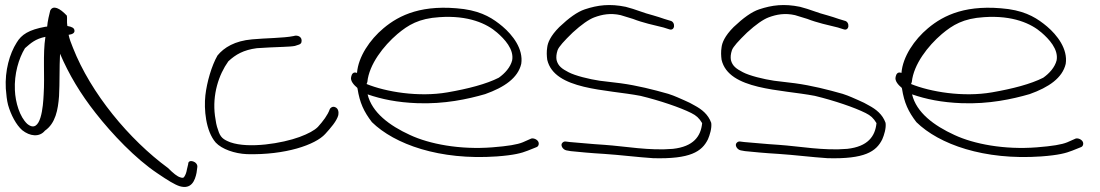

<svg xmlns="http://www.w3.org/2000/svg" viewBox="-20 -591 4358 761"><path d="M12 -175C23 -136 44 -96 68 -75C98 -51 136 -46 158 -73C200 -102 210 -156 214 -210C217 -265 215 -323 218 -378C253 -296 299 -219 359 -143C424 -60 517 38 604 96C645 124 673 141 692 147C739 161 753 124 759 94L762 72C766 49 725 37 726 59L721 80C719 93 715 103 710 110C708 114 703 115 695 112C683 109 667 96 646 75C492 -38 340 -221 269 -402C261 -421 255 -438 252 -453C268 -455 277 -461 275 -471C274 -480 265 -485 247 -488C244 -505 247 -518 245 -529C217 -559 190 -572 179 -549C176 -538 168 -504 167 -486C166 -485 161 -485 160 -485C94 -473 65 -454 46 -422C18 -378 -1 -311 3 -240C5 -216 7 -194 12 -175ZM39 -234C36 -298 54 -359 79 -400C102 -420 120 -437 160 -445C149 -375 158 -291 153 -216C151 -173 143 -55 88 -100C58 -128 41 -185 39 -234Z M835 -26C859 0 910 18 959 20C1111 24 1230 -17 1269 -60C1289 -82 1315 -111 1321 -135C1323 -147 1321 -161 1309 -166C1299 -171 1289 -164 1287 -158C1279 -135 1260 -110 1240 -88C1226 -74 1202 -61 1167 -48C1099 -23 967 -1 893 -27C865 -38 853 -46 844 -77C838 -92 835 -110 832 -132C821 -216 847 -295 885 -348C914 -375 945 -393 998 -400C1016 -401 1033 -402 1049 -403C1081 -405 1130 -405 1149 -409C1159 -413 1174 -414 1175 -425C1179 -444 1161 -454 1143 -448C1105 -440 1030 -440 979 -435C911 -429 868 -403 842 -371C819 -331 800 -266 794 -213C788 -159 795 -72 835 -26Z M1372 -287C1367 -270 1384 -253 1396 -243L1397 -240C1406 -183 1422 -149 1454 -107C1544 -19 1722 45 1949 29C2017 24 2047 16 2072 6L2107 -8C2112 -10 2114 -14 2115 -18C2119 -34 2098 -45 2086 -42L2052 -27C2030 -18 1994 -12 1931 -7C1803 3 1682 -20 1605 -56C1524 -93 1454 -145 1437 -217C1492 -198 1554 -185 1634 -182C1742 -178 1834 -198 1903 -218C1979 -245 2033 -282 2046 -338C2055 -397 2012 -452 1972 -486C1936 -516 1895 -544 1819 -555C1655 -576 1563 -532 1500 -479C1446 -434 1400 -366 1395 -302C1379 -308 1374 -296 1372 -287ZM1433 -258 1436 -266C1443 -336 1500 -409 1555 -456C1598 -492 1640 -518 1722 -523C1837 -531 1910 -497 1950 -462C1979 -437 2018 -396 2010 -352C2003 -324 1981 -300 1957 -283C1908 -258 1835 -239 1754 -225C1639 -205 1509 -227 1433 -258Z M2210 -26C2199 -17 2210 2 2225 5L2242 8C2271 11 2322 16 2375 19C2437 23 2507 32 2569 36C2716 40 2762 10 2786 -39C2793 -55 2802 -83 2799 -104C2787 -138 2761 -158 2733 -173C2721 -180 2708 -187 2691 -194C2674 -201 2657 -210 2629 -219C2569 -236 2506 -252 2440 -261L2357 -271C2316 -277 2259 -291 2233 -305C2208 -318 2192 -329 2186 -353C2184 -364 2185 -377 2190 -392C2195 -406 2216 -429 2250 -462C2285 -494 2314 -514 2335 -522C2367 -534 2400 -540 2440 -531L2489 -516C2527 -501 2573 -491 2610 -482L2632 -475C2656 -466 2659 -505 2636 -509L2613 -516C2599 -521 2586 -525 2569 -530C2529 -540 2500 -554 2460 -564C2397 -577 2349 -571 2298 -554C2268 -544 2235 -520 2197 -484C2161 -448 2151 -421 2149 -404C2146 -386 2147 -369 2149 -354C2177 -234 2384 -237 2519 -211C2597 -192 2676 -165 2720 -143C2740 -133 2751 -123 2763 -103C2758 -51 2729 -10 2647 -1C2553 7 2460 -11 2375 -17C2323 -20 2269 -26 2239 -28L2223 -30C2218 -31 2213 -29 2210 -26Z M2901 -26C2890 -17 2901 2 2916 5L2933 8C2962 11 3013 16 3066 19C3128 23 3198 32 3260 36C3407 40 3453 10 3477 -39C3484 -55 3493 -83 3490 -104C3478 -138 3452 -158 3424 -173C3412 -180 3399 -187 3382 -194C3365 -201 3348 -210 3320 -219C3260 -236 3197 -252 3131 -261L3048 -271C3007 -277 2950 -291 2924 -305C2899 -318 2883 -329 2877 -353C2875 -364 2876 -377 2881 -392C2886 -406 2907 -429 2941 -462C2976 -494 3005 -514 3026 -522C3058 -534 3091 -540 3131 -531L3180 -516C3218 -501 3264 -491 3301 -482L3323 -475C3347 -466 3350 -505 3327 -509L3304 -516C3290 -521 3277 -525 3260 -530C3220 -540 3191 -554 3151 -564C3088 -577 3040 -571 2989 -554C2959 -544 2926 -520 2888 -484C2852 -448 2842 -421 2840 -404C2837 -386 2838 -369 2840 -354C2868 -234 3075 -237 3210 -211C3288 -192 3367 -165 3411 -143C3431 -133 3442 -123 3454 -103C3449 -51 3420 -10 3338 -1C3244 7 3151 -11 3066 -17C3014 -20 2960 -26 2930 -28L2914 -30C2909 -31 2904 -29 2901 -26Z M3530 -287C3525 -270 3542 -253 3554 -243L3555 -240C3564 -183 3580 -149 3612 -107C3702 -19 3880 45 4107 29C4175 24 4205 16 4230 6L4265 -8C4270 -10 4272 -14 4273 -18C4277 -34 4256 -45 4244 -42L4210 -27C4188 -18 4152 -12 4089 -7C3961 3 3840 -20 3763 -56C3682 -93 3612 -145 3595 -217C3650 -198 3712 -185 3792 -182C3900 -178 3992 -198 4061 -218C4137 -245 4191 -282 4204 -338C4213 -397 4170 -452 4130 -486C4094 -516 4053 -544 3977 -555C3813 -576 3721 -532 3658 -479C3604 -434 3558 -366 3553 -302C3537 -308 3532 -296 3530 -287ZM3591 -258 3594 -266C3601 -336 3658 -409 3713 -456C3756 -492 3798 -518 3880 -523C3995 -531 4068 -497 4108 -462C4137 -437 4176 -396 4168 -352C4161 -324 4139 -300 4115 -283C4066 -258 3993 -239 3912 -225C3797 -205 3667 -227 3591 -258Z"/></svg>

Font: Stray Cat
Style: SuExtOpObl
Weight: 400
Version: Version 1.0